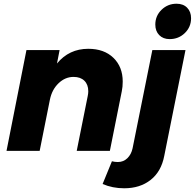

<svg xmlns="http://www.w3.org/2000/svg" viewBox="-20 -810 1046 1031"><path d="M639 -372Q639 -343 634 -320L570 0H392L451 -294Q454 -308 454 -320Q454 -356 433 -376.5Q412 -397 375 -397Q330 -397 294.5 -363Q259 -329 248 -275L193 0H15L122 -541H300L286 -469Q351 -548 454 -548Q539 -548 589 -499.5Q639 -451 639 -372ZM613 60Q643 60 664 39.5Q685 19 692 -14L798 -541H976L862 27Q846 111 789 156Q732 201 647 201Q584 201 531 178L581 56Q596 60 613 60ZM1006 -712Q1006 -665 972.5 -632.5Q939 -600 891 -600Q856 -600 835 -621.5Q814 -643 814 -678Q814 -725 847.5 -757.5Q881 -790 928 -790Q964 -790 985 -768.5Q1006 -747 1006 -712Z"/></svg>

Font: Gontserrat
Style: Bold Italic
Weight: 700
Italic angle: -11.3°
Designer: Julieta Ulanovsky
Foundry: Julieta Ulanovsky
Version: Version 6.001